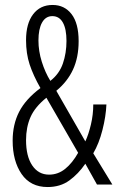

<svg xmlns="http://www.w3.org/2000/svg" viewBox="-20 -744 473 774"><path d="M192 -724Q240 -724 268.5 -687Q297 -650 297 -578Q297 -513 274.5 -464Q252 -415 207 -378L324 -174Q337 -202 346.5 -242Q356 -282 356 -323H409Q407 -275 393 -220Q379 -165 356 -126L433 0H371L324 -84Q296 -43 259.5 -16.5Q223 10 172 10Q103 10 67 -42.5Q31 -95 31 -177Q31 -242 57 -293Q83 -344 143 -389Q114 -440 99.5 -484Q85 -528 85 -582Q85 -649 113.5 -686.5Q142 -724 192 -724ZM191 -679Q164 -679 149.5 -653Q135 -627 135 -581Q135 -538 148.5 -495Q162 -452 183 -418Q219 -446 233.5 -488Q248 -530 248 -579Q248 -627 233.5 -653Q219 -679 191 -679ZM167 -350Q121 -313 103 -272Q85 -231 85 -179Q85 -114 110 -77Q135 -40 178 -40Q214 -40 243 -63.5Q272 -87 295 -128Z"/></svg>

Font: Noto Sans Ethiopic ExtraCondensed Light
Style: Regular
Weight: 300
Width: 2
Designer: Monotype Design Team
Foundry: Monotype Imaging Inc.
Version: Version 2.102; ttfautohint (v1.8.4.7-5d5b)